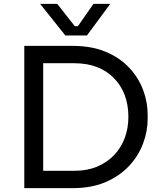

<svg xmlns="http://www.w3.org/2000/svg" viewBox="-20 -972 831 996"><path d="M356 4H184V-86H366Q432 -86 483.5 -107.5Q535 -129 571.5 -167Q608 -205 627 -256Q646 -307 646 -366Q646 -428 627 -478.5Q608 -529 571.5 -566.5Q535 -604 483.5 -624Q432 -644 366 -644H184V-734H356Q455 -734 528 -703.5Q601 -673 649.5 -621.5Q698 -570 722 -506.5Q746 -443 746 -377V-355Q746 -291 722 -227Q698 -163 649.5 -111Q601 -59 528 -27.5Q455 4 356 4ZM204 4H106V-734H204ZM431 -788H319L188 -952H277L368 -836H384L465 -952H552Z"/></svg>

Font: Sora Variable
Style: Regular
Weight: 400
Designer: Jonathan Barnbrook, Julián Moncada
Foundry: Barnbrook Fonts
Version: Version 2.000